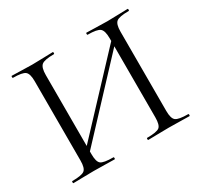

<svg xmlns="http://www.w3.org/2000/svg" viewBox="-134 -797 1014 969"><g transform="rotate(-30 373.5 -312.5)"><path d="M711 -12Q714 -12 714 -6Q714 0 711 0Q696 0 656 -1Q616 -2 592 -2Q565 -2 525 -1Q485 0 471 0Q469 0 469 -6Q469 -12 471 -12Q528 -12 543.5 -24.5Q559 -37 559 -81V-495L187 -97V-81Q187 -37 202.5 -24.5Q218 -12 275 -12Q278 -12 278 -6Q278 0 275 0Q260 0 220 -1Q180 -2 154 -2Q130 -2 89.5 -1Q49 0 35 0Q33 0 33 -6Q33 -12 35 -12Q90 -12 106.5 -24.5Q123 -37 123 -81V-544Q123 -587 107 -600Q91 -613 36 -613Q34 -613 34 -619Q34 -625 36 -625Q51 -625 90.5 -623.5Q130 -622 154 -622Q180 -622 220.5 -623.5Q261 -625 275 -625Q278 -625 278 -619Q278 -613 275 -613Q220 -613 203.5 -599.5Q187 -586 187 -542V-129L559 -526V-542Q559 -586 543 -599.5Q527 -613 471 -613Q469 -613 469 -619Q469 -625 471 -625Q485 -625 525 -623.5Q565 -622 592 -622Q616 -622 656 -623.5Q696 -625 711 -625Q714 -625 714 -619Q714 -613 711 -613Q656 -613 639.5 -600Q623 -587 623 -544V-81Q623 -37 639.5 -24.5Q656 -12 711 -12Z"/></g></svg>

Font: Cormorant SC
Style: Regular
Weight: 400
Designer: Christian Thalmann (Catharsis Fonts)
Version: Version 1.000;PS 002.000;hotconv 1.0.88;makeotf.lib2.5.64775